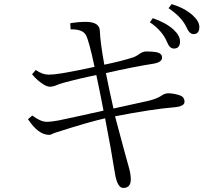

<svg xmlns="http://www.w3.org/2000/svg" viewBox="-20 -884 1040 941"><path d="M443.4 -556.2Q415.5 -688 400.4 -712.9Q384.8 -741.2 326.2 -740.2L324.2 -770Q364.3 -776.9 399.4 -776.9Q467.3 -776.9 469.2 -733.9Q471.7 -674.3 491.2 -566.9Q576.7 -584.5 636.2 -604Q646.5 -607.9 663.1 -619.6Q680.7 -631.8 696.3 -631.8Q729.5 -631.8 748.5 -627.9Q774.4 -621.6 774.4 -602.1Q774.4 -579.1 732.4 -571.8Q634.3 -556.6 499 -525.9Q515.1 -444.3 536.1 -352.1Q576.2 -360.4 710.4 -390.6Q750 -400.9 767.1 -412.6Q787.6 -426.8 803.2 -426.8Q830.1 -426.8 860.4 -417Q884.3 -409.2 884.3 -384.8Q884.3 -361.8 831.1 -357.9Q724.6 -349.1 543.9 -314Q592.3 -131.3 610.4 -67.9Q621.1 -31.2 621.1 -4.9Q621.1 37.1 584 37.1Q554.7 37.1 543 -36.1Q527.3 -137.7 495.1 -304.2Q413.1 -285.6 259.3 -236.3Q242.7 -231.4 235.4 -227.1Q228.5 -223.1 220.2 -223.1Q168 -223.1 117.2 -299.8L138.2 -317.9Q178.7 -287.1 209 -287.1Q232.9 -287.1 268.1 -293.9Q363.8 -314 487.3 -341.8Q467.8 -443.8 452.1 -516.1Q373 -500.5 287.1 -477.1Q269 -472.2 255.4 -465.8Q239.3 -459 223.1 -459Q207.5 -459 181.6 -478Q158.2 -494.6 137.2 -520L155.3 -541Q187 -518.1 219.2 -518.1Q242.2 -518.1 284.2 -524.9Q361.3 -538.1 443.4 -556.2ZM729 -794.9Q793.9 -772.5 830.6 -738.8Q862.3 -709.5 862.3 -681.2Q862.3 -646 832 -646Q811.5 -646 799.3 -676.8Q775.9 -733.4 714.4 -774.9ZM821.3 -863.8Q884.8 -844.7 923.8 -809.6Q957 -779.8 957 -752Q957 -716.8 928.2 -716.8Q908.7 -716.8 894 -750Q871.6 -799.3 806.2 -843.8Z"/></svg>

Font: I.Ming
Style: Regular
Weight: 400
Designer: Ichiten Fonts Project
Version: Version 6.11; Dec 27, 2019